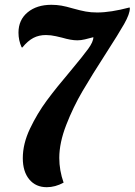

<svg xmlns="http://www.w3.org/2000/svg" viewBox="-20 -776 561 800"><path d="M102 -28.5C120 -6.8 144.3 4 175 4C198.3 4 221.7 -2.3 245 -15C233 -49 227 -83.3 227 -118C227 -160 236.7 -205.8 256 -255.5C275.3 -305.2 298 -352.2 324 -396.5C350 -440.8 383 -494 423 -556C457 -608.7 481.8 -648.8 497.5 -676.5C513.2 -704.2 521 -725.7 521 -741L520 -745C467.3 -731 422.3 -724 385 -724C367.7 -724 351.7 -725.3 337 -728C322.3 -730.7 304.3 -735 283 -741C265 -746.3 249.3 -750.2 236 -752.5C222.7 -754.8 208.7 -756 194 -756C153.3 -756 120.3 -745.5 95 -724.5C69.7 -703.5 57 -675.3 57 -640C57 -618.7 61.3 -598.3 70 -579L73 -578C88.3 -596.7 103.7 -610 119 -618C134.3 -626 151.7 -630 171 -630C185 -630 199.2 -628.3 213.5 -625C227.8 -621.7 236.3 -619.7 239 -619C263.7 -611.7 284.7 -608 302 -608C312 -608 322.7 -609.3 334 -612C345.3 -614.7 357 -617.7 369 -621C369 -608.3 361.8 -592.2 347.5 -572.5C333.2 -552.8 309.3 -523 276 -483C234.7 -434.3 200.8 -392.2 174.5 -356.5C148.2 -320.8 125 -282 105 -240C85 -198 75 -157 75 -117C75 -79.7 84 -50.2 102 -28.5Z"/></svg>

Font: DonutKreme
Style: Regular
Weight: 400
Designer: Impallari Type
Foundry: Impallari Type
Version: Version 2.100